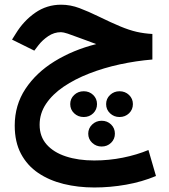

<svg xmlns="http://www.w3.org/2000/svg" viewBox="-20 -476 734 833"><path d="M641.1 -328.6V-217.8Q570.3 -211.9 500.2 -196.8Q430.2 -181.6 367.4 -157.2Q304.7 -132.8 256.1 -99.9Q207.5 -66.9 179.7 -25.4Q151.9 16.1 151.9 65.4Q151.9 116.2 182.1 150.6Q212.4 185.1 265.9 202.6Q319.3 220.2 388.7 220.2Q452.6 220.2 513.2 208Q573.7 195.8 624 174.8L656.7 287.6Q596.2 313 527.1 325.2Q458 337.4 389.2 337.4Q318.4 337.4 255.9 322Q193.4 306.6 145.8 274.4Q98.1 242.2 71 191.2Q43.9 140.1 43.9 68.8Q43.9 -20 90.3 -90.3Q136.7 -160.6 216.8 -210Q296.9 -259.3 397.5 -284.7Q379.4 -291.5 358.4 -299.3Q337.4 -307.1 322.3 -312.5Q293 -323.7 273.7 -330.1Q254.4 -336.4 244.6 -336.4Q214.8 -336.4 189.2 -319.1Q163.6 -301.8 146 -278.8L128.9 -256.3L32.2 -304.2L48.8 -330.6Q82.5 -385.7 132.8 -420.7Q183.1 -455.6 245.1 -455.6Q285.6 -455.6 325 -440.7Q364.3 -425.8 406.2 -405.3Q463.4 -377.4 502.2 -361.3Q541 -345.2 573 -337.9Q605 -330.6 641.1 -328.6ZM556.6 -24.4Q556.6 -0.5 539.8 15.6Q522.9 31.7 498.5 31.7Q474.6 31.7 457.5 15.6Q440.4 -0.5 440.4 -24.4Q440.4 -47.9 457.5 -64Q474.6 -80.1 498.5 -80.1Q522.9 -80.1 539.8 -64Q556.6 -47.9 556.6 -24.4ZM400.9 -24.4Q400.9 -0.5 384.3 15.6Q367.7 31.7 343.3 31.7Q318.8 31.7 301.8 15.6Q284.7 -0.5 284.7 -24.4Q284.7 -47.9 301.8 -64Q318.8 -80.1 343.3 -80.1Q367.7 -80.1 384.3 -64Q400.9 -47.9 400.9 -24.4ZM478.5 104Q478.5 127.4 461.9 143.6Q445.3 159.7 420.9 159.7Q397 159.7 379.9 143.6Q362.8 127.4 362.8 104Q362.8 80.6 379.9 64.2Q397 47.9 420.9 47.9Q445.3 47.9 461.9 64Q478.5 80.1 478.5 104Z"/></svg>

Font: Vazirmatn RD SemiBold
Style: Regular
Weight: 600
Designer: Saber Rastikerdar
Foundry: Saber Rastikerdar
Version: Version 32.102